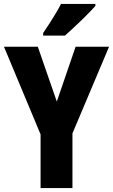

<svg xmlns="http://www.w3.org/2000/svg" viewBox="-20 -950 571 970"><path d="M267 -437 362 -714H531L346 -276V0H185V-271L0 -714H171ZM462 -920Q450 -907 431.5 -887.5Q413 -868 391 -847Q369 -826 347.5 -806Q326 -786 308 -770H198V-783Q215 -808 231 -833Q247 -858 262 -883Q277 -908 288 -930H462Z"/></svg>

Font: Noto Sans Display Condensed ExtraBold
Style: Regular
Weight: 800
Width: 3
Designer: Monotype Design Team
Foundry: Monotype Imaging Inc.
Version: Version 2.003